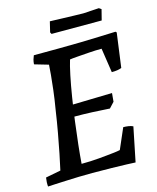

<svg xmlns="http://www.w3.org/2000/svg" viewBox="-118 -868 783 958"><g transform="rotate(-15 273.5 -389.0)"><path d="M10 8Q9 -3 9.5 -14.5Q10 -26 12 -38L90 -53Q98 -88 107.5 -135.5Q117 -183 127 -238Q137 -293 145 -348Q155 -407 160 -450.5Q165 -494 168 -525.5Q171 -557 172 -578L100 -599Q101 -613 104 -623.5Q107 -634 111 -643Q177 -643 237.5 -643.5Q298 -644 352.5 -645Q407 -646 453 -648Q499 -650 535 -651L540 -646L516 -469Q507 -465 494 -463Q481 -461 465 -461L446 -587Q415 -587 380.5 -584.5Q346 -582 319 -580Q292 -578 280 -576Q271 -547 261 -499Q251 -451 241.5 -392Q232 -333 224 -271.5Q216 -210 210 -154.5Q204 -99 201 -58Q224 -58 247 -59Q270 -60 292 -62Q314 -64 334 -66Q354 -68 371.5 -70Q389 -72 403 -75L449 -181Q462 -181 475.5 -179Q489 -177 499 -172L463 5Q450 4 418 3Q386 2 341 1Q296 0 241 0Q205 0 170 1Q135 2 104 3.5Q73 5 48.5 6Q24 7 10 8ZM409 -288Q364 -291 319 -293Q274 -295 224 -295L234 -355L439 -360L435 -316ZM224 -723 219 -732 232 -786Q257 -785 292 -784Q327 -783 358.5 -782Q390 -781 404 -781L485 -786L497 -778L483 -723Z"/></g></svg>

Font: Labrada Medium
Style: Italic
Weight: 500
Italic angle: -7°
Designer: Mercedes Jáuregui
Foundry: Omnibus-Type Team
Version: Version 1.000